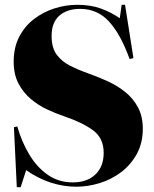

<svg xmlns="http://www.w3.org/2000/svg" viewBox="-20 -764 640 800"><path d="M298 14Q245 14 192 -3Q139 -20 89 -55L66 16H50L38 -234L52 -237Q70 -174 101.5 -121Q133 -68 178.5 -36Q224 -4 283 -4Q343 -4 377.5 -37Q412 -70 412 -127Q412 -188 368.5 -220.5Q325 -253 246 -280Q213 -291 176.5 -308Q140 -325 108.5 -351.5Q77 -378 57 -416Q37 -454 37 -507Q37 -566 60 -610.5Q83 -655 121.5 -684.5Q160 -714 207 -729Q254 -744 302 -744Q357 -744 400 -728.5Q443 -713 479 -688L487 -744H501L536 -522L520 -518Q483 -621 434.5 -674Q386 -727 314 -727Q259 -727 227 -698.5Q195 -670 195 -614Q195 -565 216 -536.5Q237 -508 271.5 -490.5Q306 -473 348 -458Q388 -444 428.5 -425.5Q469 -407 502 -380.5Q535 -354 555 -316.5Q575 -279 575 -228Q575 -168 550 -122.5Q525 -77 484.5 -46.5Q444 -16 395 -1Q346 14 298 14Z"/></svg>

Font: Literata 72pt ExtraBold
Style: Regular
Weight: 800
Designer: Latin by Veronika Burian and Jose Scaglione. Greek by Irene Vlachou. Cyrillic by Vera Evstafieva.
Foundry: TypeTogether
Version: Version 3.002